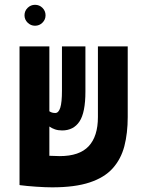

<svg xmlns="http://www.w3.org/2000/svg" viewBox="-20 -782 626 811"><path d="M200.2 9.3Q172.9 9.3 132.6 6.6Q92.3 3.9 63.5 0V-0.5H62.5V-585.9H188.5V-312Q198.7 -304.7 213.4 -304.7Q227.5 -304.7 234.6 -326.9Q241.7 -349.1 241.7 -399.4V-585.9H340.8V-395Q340.8 -306.6 315.7 -268.8Q290.5 -231 242.2 -231Q225.6 -231 212.2 -235.6Q198.7 -240.2 188.5 -247.6V-124Q219.2 -122.6 232.4 -122.6Q315.4 -122.6 354.5 -164.3Q393.6 -206.1 393.6 -287.6V-585.9H519.5V-287.6Q519.5 -219.7 505.4 -165Q491.2 -110.4 456.3 -71.3Q421.4 -32.2 359.1 -11.5Q296.9 9.3 200.2 9.3ZM127.9 -673.3Q109.9 -673.3 96.7 -686.3Q83.5 -699.2 83.5 -717.3Q83.5 -735.8 96.7 -748.8Q109.9 -761.7 127.9 -761.7Q146.5 -761.7 159.4 -748.8Q172.4 -735.8 172.4 -717.3Q172.4 -699.2 159.4 -686.3Q146.5 -673.3 127.9 -673.3Z"/></svg>

Font: Cascadia Code PL
Style: Bold
Weight: 700
Monospace: yes
Designer: Aaron Bell
Foundry: Saja Typeworks
Version: Version 2404.023; ttfautohint (v1.8.4)